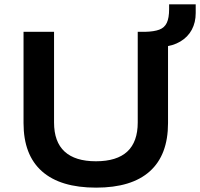

<svg xmlns="http://www.w3.org/2000/svg" viewBox="-20 -851 918 881"><path d="M421 10Q257 10 172.5 -65Q88 -140 88 -286V-705H228V-289Q228 -200 276.5 -155.5Q325 -111 420 -111Q516 -111 564 -155.5Q612 -200 612 -289V-705H751V-286Q751 -140 667.5 -65Q584 10 421 10ZM726 -636 646 -688V-705Q687 -706 711 -715Q735 -724 745.5 -746.5Q756 -769 756 -809V-831H878V-791Q878 -748 860 -714.5Q842 -681 807.5 -660.5Q773 -640 726 -636Z"/></svg>

Font: Nunito Sans 10pt SemiExpanded
Style: Bold
Weight: 700
Width: 6
Designer: Vernon Adams
Foundry: Vernon Adams
Version: Version 3.101;gftools[0.9.27]